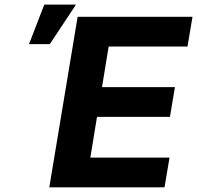

<svg xmlns="http://www.w3.org/2000/svg" viewBox="-20 -799 841 819"><path d="M190.3 0 311.1 -727.3H801.1L779.8 -600.5H443.5L415.1 -427.2H726.2L704.9 -300.4H393.8L365.4 -126.8H703.1L681.8 0ZM103.7 -610.8 169 -779.5H304.3L192.5 -610.8Z"/></svg>

Font: Inter UI
Style: Bold Italic
Weight: 700
Italic angle: 9.39999°
Designer: Rasmus Andersson
Foundry: rsms
Version: 3.2;8d6f07862